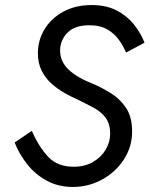

<svg xmlns="http://www.w3.org/2000/svg" viewBox="-20 -730 592 760"><path d="M106 -212Q134 -148 171 -109Q208 -70 271 -70Q316 -70 348.5 -89Q381 -108 398.5 -138Q416 -168 416 -200Q416 -240 398 -264Q380 -288 350 -304Q320 -320 285 -337Q262 -347 235.5 -362Q209 -377 185 -398Q161 -419 145.5 -449Q130 -479 130 -519Q130 -571 156.5 -614.5Q183 -658 231 -684Q279 -710 343 -710Q400 -710 441 -689Q482 -668 509.5 -634Q537 -600 552 -561L479 -522Q468 -548 450.5 -572.5Q433 -597 405 -613.5Q377 -630 333 -630Q276 -630 247 -600.5Q218 -571 218 -530Q218 -486 252 -454Q286 -422 351 -397Q385 -382 420.5 -360Q456 -338 479.5 -302Q503 -266 503 -210Q503 -149 470.5 -99Q438 -49 384.5 -19.5Q331 10 268 10Q211 10 165.5 -14.5Q120 -39 88 -79.5Q56 -120 38 -166Z"/></svg>

Font: Jost*
Style: Italic
Weight: 400
Italic angle: -10°
Version: Version 3.7